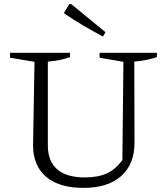

<svg xmlns="http://www.w3.org/2000/svg" viewBox="-20 -906 807 935"><path d="M387 9Q268 9 204.5 -45Q141 -99 141 -200L148 -605L29 -625V-649H321V-628Q300 -620 274 -614.5Q248 -609 213 -606V-198Q213 -121 258.5 -81.5Q304 -42 393 -42Q458 -42 501 -62Q544 -82 576 -127L581 -605L465 -625V-649H744V-628Q722 -620 695 -614.5Q668 -609 634 -606L635 -211Q635 -106 570 -48.5Q505 9 387 9ZM481 -728Q433 -754 385 -782Q337 -810 291 -842L317 -886H327L494 -749Z"/></svg>

Font: Piazzolla 24pt Light
Style: Regular
Weight: 300
Designer: Juan Pablo del Peral
Foundry: Huerta Tipografica
Version: Version 2.005